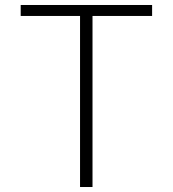

<svg xmlns="http://www.w3.org/2000/svg" viewBox="-20 -750 693 770"><path d="M590 -730V-686H351V0H301V-686H63V-730Z"/></svg>

Font: M PLUS 1p Light
Style: Regular
Weight: 300
Version: Version 1.061